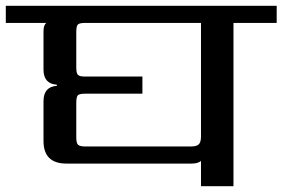

<svg xmlns="http://www.w3.org/2000/svg" viewBox="-40 -642 974 662"><path d="M653 -171V-563H254Q234 -563 228.5 -557.5Q223 -552 223 -532V-409Q223 -390 228.5 -384Q234 -378 254 -378H451V-319H254Q234 -319 228.5 -313.5Q223 -308 223 -288V-168Q223 -149 229 -143Q235 -137 254 -137H619Q638 -137 645.5 -144.5Q653 -152 653 -171ZM914 -622V-563H765V0H653V-87Q642 -78 621 -78H189Q110 -78 110 -156V-293Q110 -343 156 -346V-350Q110 -353 110 -402V-534Q110 -556 120 -563H-20V-622Z"/></svg>

Font: Sarpanch Medium
Style: Regular
Weight: 500
Designer: Manushi Parikh (Devanagari and Latin), Jyotish Sonowal (Devanagari)
Foundry: Indian Type Foundry
Version: Version 2.004;PS 1.0;hotconv 1.0.78;makeotf.lib2.5.61930; tt